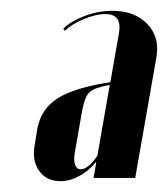

<svg xmlns="http://www.w3.org/2000/svg" viewBox="-20 -725 311 355"><path d="M44 -456 49 -487Q56 -524 87 -543.5Q118 -563 184 -573L200 -664Q206 -699 175 -699Q157 -699 134.5 -689.5Q112 -680 100 -668L97 -672Q111 -686 136.5 -695.5Q162 -705 188 -705Q229 -705 252.5 -680.5Q276 -656 269 -618L230 -396H153L158 -425H157Q144 -409 126.5 -399.5Q109 -390 92 -390Q66 -390 52.5 -409Q39 -428 44 -456ZM160 -437 183 -568Q155 -563 146 -555Q137 -547 132 -521L118 -441Q116 -428 119 -420Q122 -412 129 -412Q143 -412 160 -437Z"/></svg>

Font: Moniqa Black Ita Display
Style: Italic
Weight: 900
Italic angle: -10°
Designer: Rajesh Rajput
Foundry: Rajesh Rajput
Version: Version 1.000